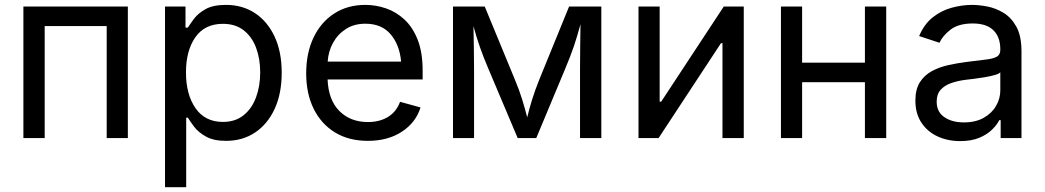

<svg xmlns="http://www.w3.org/2000/svg" viewBox="-20 -573 4337 797"><path d="M510.7 -545.9V0H422.9V-464.8H165.5V0H77.1V-545.9Z M665 204.1V-545.9H750V-458.5H759.8Q769 -473.1 785.6 -495.4Q802.2 -517.6 833.5 -535.2Q864.7 -552.7 918 -552.7Q986.3 -552.7 1038.3 -518.6Q1090.3 -484.4 1119.9 -421.1Q1149.4 -357.9 1149.4 -271.5Q1149.4 -184.6 1120.1 -121.1Q1090.8 -57.6 1038.8 -22.9Q986.8 11.7 918.5 11.7Q866.7 11.7 835 -6.1Q803.2 -23.9 786.1 -46.6Q769 -69.3 759.8 -84.5H752.9V204.1ZM905.3 -66.9Q956.5 -66.9 991 -94.5Q1025.4 -122.1 1042.7 -168.7Q1060.1 -215.3 1060.1 -272.5Q1060.1 -329.1 1043 -374.8Q1025.9 -420.4 991.5 -447.3Q957 -474.1 905.3 -474.1Q830.1 -474.1 791 -418.5Q752 -362.8 752 -272.5Q752 -181.2 791.5 -124Q831.1 -66.9 905.3 -66.9Z M1506.8 11.7Q1427.7 11.7 1370.4 -23.4Q1313 -58.6 1282 -121.6Q1251 -184.6 1251 -268.6Q1251 -352.5 1281.2 -416.5Q1311.5 -480.5 1366.9 -516.6Q1422.4 -552.7 1496.6 -552.7Q1540 -552.7 1582.3 -538.3Q1624.5 -523.9 1658.9 -491.9Q1693.4 -460 1713.9 -407.7Q1734.4 -355.5 1734.4 -279.8V-243.2H1339.8Q1343.3 -157.7 1388.9 -112.1Q1434.6 -66.4 1507.3 -66.4Q1555.7 -66.4 1590.6 -87.6Q1625.5 -108.9 1640.6 -150.4L1725.6 -127Q1706.5 -64.9 1648.7 -26.6Q1590.8 11.7 1506.8 11.7ZM1340.3 -317.4H1645Q1638.7 -387.2 1601.3 -430.9Q1564 -474.6 1496.6 -474.6Q1449.7 -474.6 1415.8 -452.6Q1381.8 -430.7 1362.3 -395Q1342.8 -359.4 1340.3 -317.4Z M1860.4 0V-545.9H1992.2L2116.7 -244.1Q2136.2 -197.3 2147.7 -159.7Q2159.2 -122.1 2168.5 -85.9Q2176.8 -120.6 2188.5 -158.7Q2200.2 -196.8 2219.2 -244.1L2342.3 -545.9H2476.1V0H2387.7V-285.2Q2387.7 -331.5 2388.4 -377.9Q2389.2 -424.3 2389.6 -472.7Q2376.5 -423.3 2362.3 -381.3Q2348.1 -339.4 2325.2 -285.2L2206.1 0H2128.9L2008.3 -285.2Q1986.3 -336.9 1972.2 -377.4Q1958 -418 1945.3 -464.4Q1946.3 -421.9 1947 -375.5Q1947.8 -329.1 1947.8 -285.2V0Z M3067.4 0H2979V-393.6H2972.7L2713.9 0H2630.4V-545.9H2718.3V-150.9H2724.6L2984.4 -545.9H3067.4Z M3309.6 -545.9V-313H3570.3V-545.9H3658.7V0H3570.3V-231.9H3309.6V0H3221.7V-545.9Z M3965.8 12.7Q3914.1 12.7 3871.8 -6.8Q3829.6 -26.4 3804.7 -64Q3779.8 -101.6 3779.8 -155.3Q3779.8 -202.1 3798.3 -231.4Q3816.9 -260.7 3847.9 -277.6Q3878.9 -294.4 3916.5 -302.7Q3954.1 -311 3992.2 -315.9Q4041 -322.3 4071.8 -325.7Q4102.5 -329.1 4117.4 -337.4Q4132.3 -345.7 4132.3 -365.7V-368.7Q4132.3 -419.4 4103.5 -447.5Q4074.7 -475.6 4018.1 -475.6Q3959 -475.6 3925.8 -450Q3892.6 -424.3 3879.9 -395.5L3795.4 -423.3Q3816.4 -473.1 3852.1 -501.2Q3887.7 -529.3 3930.7 -541Q3973.6 -552.7 4015.6 -552.7Q4043 -552.7 4077.9 -546.1Q4112.8 -539.6 4145.3 -520Q4177.7 -500.5 4199 -462.2Q4220.2 -423.8 4220.2 -359.9V0H4133.8V-74.2H4127.9Q4118.7 -55.2 4098.1 -34.9Q4077.6 -14.6 4044.9 -1Q4012.2 12.7 3965.8 12.7ZM3981 -64.9Q4029.8 -64.9 4063.5 -84Q4097.2 -103 4114.7 -133.5Q4132.3 -164.1 4132.3 -197.3V-272.9Q4127 -266.6 4108.9 -261.5Q4090.8 -256.3 4067.6 -252.4Q4044.4 -248.5 4022.7 -245.8Q4001 -243.2 3988.3 -241.7Q3956.5 -237.8 3929 -228.3Q3901.4 -218.8 3884.8 -200.4Q3868.2 -182.1 3868.2 -150.9Q3868.2 -108.4 3900.1 -86.7Q3932.1 -64.9 3981 -64.9Z"/></svg>

Font: Inter-Regular
Style: Regular
Weight: 400
Designer: Rasmus Andersson
Foundry: rsms
Version: Version 4.000;git-a52131595